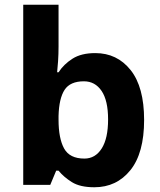

<svg xmlns="http://www.w3.org/2000/svg" viewBox="-20 -780 673 810"><path d="M227 -583Q227 -552 225 -522Q223 -492 221 -475H227Q249 -509 286 -532.5Q323 -556 382 -556Q474 -556 531 -484.5Q588 -413 588 -274Q588 -134 530 -62Q472 10 378 10Q318 10 283.5 -11.5Q249 -33 227 -60H217L192 0H78V-760H227ZM334 -437Q276 -437 252.5 -401Q229 -365 227 -291V-275Q227 -196 250.5 -153.5Q274 -111 336 -111Q382 -111 409 -153.5Q436 -196 436 -276Q436 -356 408.5 -396.5Q381 -437 334 -437Z"/></svg>

Font: Noto Sans NKo Unjoined
Style: Bold
Weight: 700
Designer: Monotype Design Team
Foundry: Monotype Imaging Inc.
Version: Version 2.004